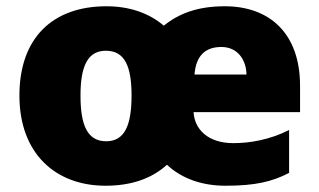

<svg xmlns="http://www.w3.org/2000/svg" viewBox="-20 -583 1020 613"><path d="M698 -563C611 -563 551 -540 503 -501C455 -542 392 -563 320 -563C147 -563 42 -461 42 -278C42 -93 157 10 317 10C399 10 465 -13 513 -57C562 -11 628 10 700 10C795 10 849 -3 903 -31V-168C840 -136 776 -126 725 -126C643 -126 601 -171 598 -225H938V-309C938 -479 838 -563 698 -563ZM687 -433C738 -433 766 -393 767 -345H601C606 -410 640 -433 687 -433ZM318 -421C378 -421 400 -372 400 -278C400 -183 378 -132 319 -132C259 -132 237 -183 237 -278C237 -372 260 -421 318 -421Z"/></svg>

Font: Noto Sans Sinhala Black
Style: Regular
Weight: 900
Designer: Jelle Bosma - Monotype Design Team
Foundry: Monotype Imaging Inc.
Version: Version 2.006